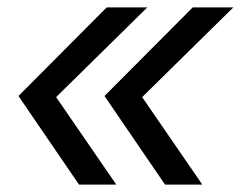

<svg xmlns="http://www.w3.org/2000/svg" viewBox="-20 -540 652 520"><path d="M427 -40 263 -280 502 -520H612L365 -277L528 -40ZM194 -40 30 -280 269 -520H379L132 -277L295 -40Z"/></svg>

Font: JetBrains Mono NL
Style: Italic
Weight: 400
Italic angle: -9°
Monospace: yes
Designer: Philipp Nurullin, Konstantin Bulenkov
Foundry: JetBrains
Version: Version 2.305; ttfautohint (v1.8.4.7-5d5b)